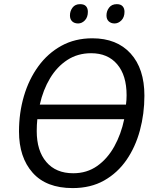

<svg xmlns="http://www.w3.org/2000/svg" viewBox="-20 -913 761 942"><path d="M336.4 9.8Q207 9.8 140.1 -65.7Q73.2 -141.1 73.2 -268.1Q73.2 -359.4 97.4 -441.7Q121.6 -523.9 168.2 -587.9Q214.8 -651.9 281.5 -688.5Q348.1 -725.1 433.1 -725.1Q553.2 -725.1 620.8 -650.6Q688.5 -576.2 688.5 -443.8Q688.5 -355 666.5 -273.4Q644.5 -191.9 600.6 -128.2Q556.6 -64.5 490.7 -27.3Q424.8 9.8 336.4 9.8ZM175.3 -399.9H598.1Q601.1 -421.4 601.1 -445.8Q601.1 -543.5 554.9 -597.7Q508.8 -651.9 427.2 -651.9Q361.3 -651.9 310.5 -618.9Q259.8 -585.9 225.6 -529.1Q191.4 -472.2 175.3 -399.9ZM339.4 -63Q406.2 -63 456.8 -98.6Q507.3 -134.3 540.8 -194.6Q574.2 -254.9 589.4 -328.1H163.1Q160.2 -299.8 160.2 -270Q160.2 -173.3 207.3 -118.2Q254.4 -63 339.4 -63ZM542 -797.9Q524.9 -797.9 513.7 -808.1Q502.4 -818.4 502.4 -837.4Q502.4 -858.9 515.4 -875.7Q528.3 -892.6 553.2 -892.6Q572.3 -892.6 581.5 -882.3Q590.8 -872.1 590.8 -855Q590.8 -828.6 575.7 -813.2Q560.5 -797.9 542 -797.9ZM363.3 -797.9Q345.2 -797.9 334.2 -808.1Q323.2 -818.4 323.2 -837.4Q323.2 -858.9 335.9 -875.7Q348.6 -892.6 373 -892.6Q393.1 -892.6 402.1 -882.3Q411.1 -872.1 411.1 -855Q411.1 -828.6 396.5 -813.2Q381.8 -797.9 363.3 -797.9Z"/></svg>

Font: Open Sans
Style: Italic
Weight: 400
Italic angle: -12°
Designer: Monotype Design Team
Foundry: Monotype Imaging Inc.
Version: Version 3.000; ttfautohint (v1.8.4)